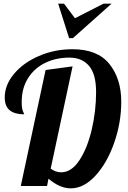

<svg xmlns="http://www.w3.org/2000/svg" viewBox="-20 -1020 703 1053"><path d="M299 -1000 359 -811H380L592 -1000H548L391 -920L331 -1000ZM246 -40C287.3 -4.7 328 13 368 13C416 13 461.3 -10.3 504 -57C546.7 -103.7 580.8 -163.8 606.5 -237.5C632.2 -311.2 645 -386 645 -462C645 -546 623.3 -615 580 -669C536.7 -723 469.3 -750 378 -750C312 -750 250.5 -737.7 193.5 -713C136.5 -688.3 91 -655.7 57 -615C23 -574.3 6 -531.3 6 -486C6 -453.3 15.2 -429.7 33.5 -415C51.8 -400.3 78.3 -393 113 -393C113 -394.3 110.7 -399.8 106 -409.5C101.3 -419.2 99 -436.3 99 -461C99 -510.3 110.3 -553.3 133 -590C155.7 -626.7 186.8 -654.8 226.5 -674.5C266.2 -694.2 311 -704 361 -704C407 -704 442.8 -688.8 468.5 -658.5C494.2 -628.2 507 -580.3 507 -515C507 -445.7 499 -377 483 -309C467 -241 444.5 -185 415.5 -141C386.5 -97 353 -75 315 -75C295.7 -75 276.7 -81.7 258 -95L378 -656L230 -636L94 0H238Z"/></svg>

Font: DonutKreme
Style: Regular
Weight: 400
Designer: Impallari Type
Foundry: Impallari Type
Version: Version 2.100